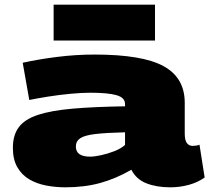

<svg xmlns="http://www.w3.org/2000/svg" viewBox="-20 -790 896 820"><path d="M35 -159Q35 -213 60.5 -247Q86 -281 142.5 -299.5Q199 -318 290.5 -326Q382 -334 514 -336V-346Q514 -373 477.5 -383.5Q441 -394 367 -394Q329 -394 281 -389.5Q233 -385 186 -377.5Q139 -370 105 -363L77 -522Q145 -537 224.5 -547Q304 -557 384 -557Q588 -557 678.5 -507.5Q769 -458 769 -351V-220Q769 -190 778.5 -178.5Q788 -167 802 -167Q809 -167 817 -168Q825 -169 832 -172L854 -32Q825 -11 786.5 -0.5Q748 10 707 10Q649 10 605.5 -7Q562 -24 541 -65Q475 -27 408 -8.5Q341 10 259 10Q218 10 178 2.5Q138 -5 106 -23.5Q74 -42 54.5 -75Q35 -108 35 -159ZM304 -164Q304 -121 365 -121Q383 -121 411 -127Q439 -133 467.5 -144Q496 -155 514 -171V-225Q432 -223 386.5 -217.5Q341 -212 322.5 -199.5Q304 -187 304 -164ZM209 -617V-770H642V-617Z"/></svg>

Font: Georama ExtraExtended ExtraBold
Style: Regular
Weight: 800
Width: 8
Designer: Jean-Baptiste Levee
Foundry: Production Type
Version: Version 1.000